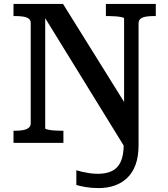

<svg xmlns="http://www.w3.org/2000/svg" viewBox="-20 -730 857 981"><path d="M688 11Q688 70 672.5 112Q657 154 629 180Q601 206 564.5 218.5Q528 231 484 231Q449 231 419 226Q389 221 370 215V140Q383 144 400.5 148Q418 152 438 155Q458 158 481 158Q522 158 551.5 144Q581 130 596.5 97Q612 64 612 8V-56L646 69L192 -668L211 -669V-74Q211 -71 223.5 -68Q236 -65 254.5 -63.5Q273 -62 290 -62H304V0H49V-62H59Q82 -62 99.5 -65.5Q117 -69 127 -77.5Q137 -86 137 -100V-612Q137 -627 127 -634.5Q117 -642 99.5 -645Q82 -648 59 -648H49V-710H302L662 -132L614 -105V-636Q614 -640 601.5 -642.5Q589 -645 571 -646.5Q553 -648 535 -648H521V-710H776V-648H765Q743 -648 725.5 -645Q708 -642 698 -634Q688 -626 688 -611Z"/></svg>

Font: Roboto Serif Medium
Style: Regular
Weight: 500
Designer: Greg Gazdowicz
Foundry: Commercial Type
Version: Version 1.008